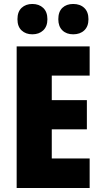

<svg xmlns="http://www.w3.org/2000/svg" viewBox="-20 -948 515 968"><path d="M432 0H64V-714H432V-567H241V-443H418V-296H241V-149H432ZM68 -851Q68 -889 89 -908.5Q110 -928 143 -928Q177 -928 198 -908Q219 -888 219 -851Q219 -815 198 -795Q177 -775 143 -775Q110 -775 89 -794.5Q68 -814 68 -851ZM274 -851Q274 -889 294.5 -908.5Q315 -928 349 -928Q384 -928 405 -908Q426 -888 426 -851Q426 -815 405 -795Q384 -775 349 -775Q315 -775 294.5 -795Q274 -815 274 -851Z"/></svg>

Font: Noto Sans Malayalam Condensed Black
Style: Regular
Weight: 900
Width: 3
Designer: Jelle Bosma - Monotype Design Team
Foundry: Monotype Imaging Inc.
Version: Version 2.104; ttfautohint (v1.8.4.7-5d5b)